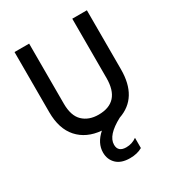

<svg xmlns="http://www.w3.org/2000/svg" viewBox="-212 -803 1076 1172"><g transform="rotate(-30 326.0 -217.0)"><path d="M581 -258Q581 -59 427 -6Q314 54 314 120Q314 171 372 171Q413 171 446 147V219Q410 240 359 240Q297 240 264.5 208.5Q232 177 232 128Q232 62 293 8Q189 -1 130 -67Q71 -133 71 -250V-674H174V-251Q174 -165 215.5 -125.5Q257 -86 325 -86Q478 -86 478 -256V-674H581Z"/></g></svg>

Font: Hind Siliguri Medium
Style: Regular
Weight: 500
Designer: Jyotish Sonowal
Foundry: Indian Type Foundry
Version: Version 1.001;PS 1.0;hotconv 1.0.86;makeotf.lib2.5.63406; tt